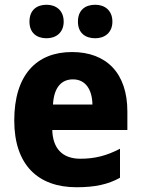

<svg xmlns="http://www.w3.org/2000/svg" viewBox="-20 -778 594 808"><path d="M104 -687C104 -640 134 -617 176 -617C216 -617 248 -641 248 -687C248 -734 216 -758 176 -758C134 -758 104 -735 104 -687ZM308 -687C308 -640 338 -617 381 -617C421 -617 453 -641 453 -687C453 -734 421 -758 381 -758C338 -758 308 -735 308 -687ZM283 -559C133 -559 40 -462 40 -271C40 -84 140 10 302 10C380 10 435 -2 485 -30V-152C429 -123 380 -110 318 -110C242 -110 202 -154 200 -231H516V-309C516 -470 428 -559 283 -559ZM287 -444C340 -444 368 -401 369 -338H203C207 -412 240 -444 287 -444Z"/></svg>

Font: Noto Sans Thai SemCond ExtBd
Style: Regular
Weight: 800
Width: 4
Designer: Monotype Design Team
Foundry: Monotype Imaging Inc.
Version: Version 2.002